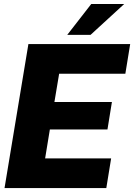

<svg xmlns="http://www.w3.org/2000/svg" viewBox="-20 -950 678 970"><path d="M2.9 0 123.5 -727.5H637.7L613.3 -577.6H278.8L254.9 -434.6H545.4L522.9 -295.9H231.9L208 -149.9H541.5L517.1 0ZM319.8 -773.9 440.9 -929.7H607.4L437.5 -773.9Z"/></svg>

Font: Inter Display Extra Bold
Style: Italic
Weight: 800
Italic angle: -9.39999°
Designer: Rasmus Andersson
Foundry: rsms
Version: Version 4.000;git-4fc901f